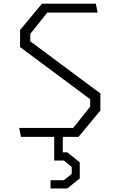

<svg xmlns="http://www.w3.org/2000/svg" viewBox="-20 -750 660 1052"><path d="M85 -49H381L474 -165.5V-206.5L90 -492V-585.5L210 -730H505L515 -681H239L146 -564.5V-523.5L530 -238V-144.5L410 0H95ZM257 237.5H330L373 202.5V164.5L330 129.5H277V-24H324V98L314.5 84.5H348.5L417 139.5V227.5L349 282.5H257Z"/></svg>

Font: Monaspace Krypton Var
Style: Regular
Weight: 400
Designer: Riley Cran and the Lettermatic Team
Version: Version 1.101 (Monaspace Krypton Var)